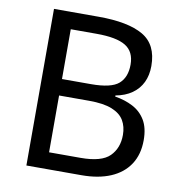

<svg xmlns="http://www.w3.org/2000/svg" viewBox="-80 -788 810 862"><g transform="rotate(10 325.0 -357.0)"><path d="M301 -714Q435 -714 503.5 -674.5Q572 -635 572 -537Q572 -495 556.5 -462.5Q541 -430 510.5 -408.5Q480 -387 436 -379V-374Q481 -367 517.5 -348Q554 -329 575 -294Q596 -259 596 -203Q596 -138 566 -92.5Q536 -47 480.5 -23.5Q425 0 348 0H97V-714ZM319 -410Q411 -410 445 -439.5Q479 -469 479 -527Q479 -586 437.5 -611.5Q396 -637 305 -637H187V-410ZM187 -335V-76H331Q426 -76 463 -113Q500 -150 500 -210Q500 -248 483.5 -276Q467 -304 428.5 -319.5Q390 -335 324 -335Z"/></g></svg>

Font: hexloriya05
Style: Book
Weight: 400
Designer: Jelle Bosma - Monotype Design Team
Foundry: Monotype Imaging Inc.
Version: Version 2.003